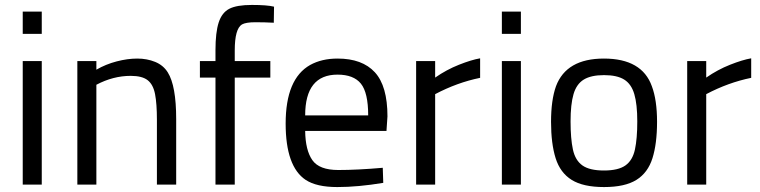

<svg xmlns="http://www.w3.org/2000/svg" viewBox="-20 -747 3076 777"><path d="M72 0V-500H149V0ZM72 -610V-700H149V-610Z M509 -440Q438 -440 370 -404V0H293V-500H370V-465Q408 -487 452 -498.5Q496 -510 535.5 -510Q575 -510 608 -496.5Q641 -483 659 -454Q693 -400 693 -265V0H615V-262Q615 -327 607.5 -366Q600 -405 577.5 -422.5Q555 -440 509 -440Z M1088 -655Q1052 -657 1013.5 -657Q975 -657 959 -648Q930 -630 930 -543V-500H1074V-433H930V0H852V-433H789V-500H852V-544Q852 -616 865 -656Q878 -696 908 -711.5Q938 -727 999.5 -727Q1061 -727 1089 -720Z M1531 -7Q1429 10 1345 10Q1261 10 1217 -19Q1136 -73 1136 -247Q1136 -428 1235 -484Q1282 -510 1346 -510Q1446 -510 1497 -454.5Q1548 -399 1548 -276L1544 -217H1215Q1216 -139 1244 -99Q1272 -59 1349 -59Q1426 -59 1529 -68ZM1215 -280H1470Q1470 -372 1440.5 -408.5Q1411 -445 1346 -445Q1215 -445 1215 -280Z M1923 -432Q1830 -413 1741 -366V0H1664V-500H1741V-433Q1787 -465 1837.5 -485Q1888 -505 1923 -511Z M2011 0V-500H2088V0ZM2011 -610V-700H2088V-610Z M2230 -398Q2272 -510 2424 -510Q2578 -510 2618 -398Q2639 -342 2639 -254Q2639 -166 2620.5 -107Q2602 -48 2555.5 -19Q2509 10 2424.5 10Q2340 10 2293.5 -19Q2247 -48 2228.5 -107Q2210 -166 2210 -254Q2210 -342 2230 -398ZM2424 -57Q2482 -57 2511 -77.5Q2540 -98 2549.5 -142Q2559 -186 2559 -255.5Q2559 -325 2547 -366Q2535 -407 2506 -425Q2477 -443 2424.5 -443Q2372 -443 2342.5 -425Q2313 -407 2301 -366Q2289 -325 2289 -255.5Q2289 -186 2298.5 -142Q2308 -98 2337 -77.5Q2366 -57 2424 -57Z M3020 -432Q2927 -413 2838 -366V0H2761V-500H2838V-433Q2884 -465 2934.5 -485Q2985 -505 3020 -511Z"/></svg>

Font: Cairo-CLs
Style: CLs-Regular
Weight: 400
Version: Version 3.130;gftools[0.9.24]